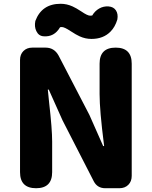

<svg xmlns="http://www.w3.org/2000/svg" viewBox="-20 -996 804 1016"><path d="M171 0Q86 0 86 -85V-679Q86 -708 104 -726Q122 -744 151 -744H221Q267 -744 290 -702L453 -388L526 -223H531Q531 -226 530 -232Q507 -412 507 -498V-659Q507 -744 592 -744Q677 -744 677 -659V-65Q677 -36 659 -18Q641 0 612 0H586H537Q495 0 476 -37L311 -359L238 -522H233Q235 -500 240 -453Q256 -313 256 -247V-85Q256 0 171 0ZM464 -790Q431 -790 401 -804Q383 -812 354 -831Q321 -853 307 -853Q301 -853 298 -852Q267 -799 210 -804Q184 -806 172 -832Q161 -855 167 -885Q201 -976 301 -976Q333 -976 364 -962Q382 -954 411 -935Q443 -913 457 -913Q464 -913 468 -914Q482 -938 505 -951Q528 -964 554.5 -962Q581 -960 593.5 -941Q606 -922 601 -893Q589 -853 565 -829Q527 -790 464 -790Z"/></svg>

Font: GenSenRounded TW H
Style: Regular
Weight: 900
Version: Version 1.501;PS 1;hotconv 16.6.51;makeotf.lib2.5.65220